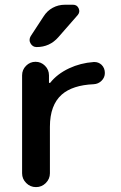

<svg xmlns="http://www.w3.org/2000/svg" viewBox="-20 -803 505 802"><path d="M162.1 -734.4Q176.8 -757.8 200.2 -770.5Q223.6 -783.2 251 -783.2H285.2Q301.8 -783.2 308.6 -768.1Q315.4 -752.9 304.7 -740.2L223.6 -647.5Q187.5 -606.4 132.8 -606.4Q116.2 -606.4 107.4 -622.1Q103.5 -628.9 103.5 -635.7Q103.5 -644.5 108.4 -652.3ZM418 -498Q418 -479.5 404.3 -465.8Q390.6 -452.1 371.1 -451.2Q283.2 -447.3 238.3 -408.2Q188.5 -364.3 188.5 -273.4V-79.1Q188.5 -55.7 171.4 -38.6Q154.3 -21.5 130.9 -21.5H129.9Q106.4 -21.5 89.4 -38.6Q72.3 -55.7 72.3 -79.1V-488.3Q72.3 -511.7 88.9 -528.3Q105.5 -544.9 128.4 -544.9Q151.4 -544.9 168 -528.3Q184.6 -511.7 184.6 -488.3V-459Q184.6 -457 186 -456.5Q187.5 -456.1 189.5 -457Q218.8 -494.1 268.6 -517.6Q316.4 -540 371.1 -543.9Q373 -543.9 375 -543.9Q391.6 -543.9 404.3 -532.2Q418 -518.6 418 -498Z"/></svg>

Font: Gen Jyuu Gothic P Medium
Style: Regular
Weight: 500
Designer: [Source Han Sans]
Ryoko NISHIZUKA  (kana & ideographs); Paul D. Hunt (Latin, Greek & Cyrillic); Wenlong ZHANG  (bopomofo
Version: Version 1.002.20150607